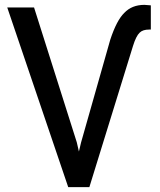

<svg xmlns="http://www.w3.org/2000/svg" viewBox="-20 -770 658 790"><path d="M120.1 -739.3 295.9 -184.6 304.7 -146.5 313.5 -183.6 433.6 -606.4Q460 -686.5 491.2 -716.8Q522.5 -750 574.2 -750L600.6 -748V-648.4H593.8Q567.4 -648.4 554.7 -635.7Q540 -622.1 527.3 -581.1L347.7 0H260.7L9.8 -739.3Z"/></svg>

Font: RobotoJAA
Style: Medium
Weight: 500
Version: Version 2.05; 2016-11-05